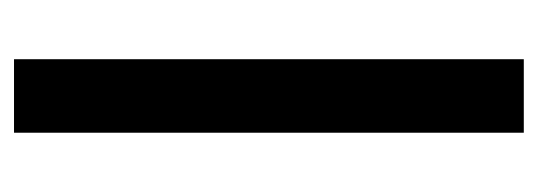

<svg xmlns="http://www.w3.org/2000/svg" viewBox="-267 -501 768 274"><g transform="rotate(90 117.0 -364.0)"><path d="M169.4 -727.5V0H64.5V-727.5Z"/></g></svg>

Font: Inter 24pt Medium
Style: Regular
Weight: 500
Designer: Rasmus Andersson
Foundry: rsms
Version: Version 4.001;git-66647c0bb